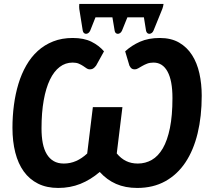

<svg xmlns="http://www.w3.org/2000/svg" viewBox="-20 -920 1043 948"><path d="M41.5 0ZM598 -666.5Q629.5 -695.5 671.2 -714Q713 -732.5 769 -732.5Q825 -732.5 864.2 -709.8Q903.5 -687 928.2 -648.2Q953 -609.5 964.5 -557.8Q976 -506 976 -447.5Q976 -345.5 955.8 -261.8Q935.5 -178 895.5 -118Q855.5 -58 795.8 -25Q736 8 657.5 8Q598.5 8 553 -12Q507.5 -32 472.5 -71Q427.5 -32.5 377 -12.2Q326.5 8 267.5 8Q210.5 8 168 -13.2Q125.5 -34.5 97.5 -73.2Q69.5 -112 55.5 -166.8Q41.5 -221.5 41.5 -289Q41.5 -346.5 48.8 -401.5Q56 -456.5 71 -506Q86 -555.5 109.8 -597Q133.5 -638.5 166.5 -668.5Q199.5 -698.5 242.5 -715.5Q285.5 -732.5 339 -732.5Q394.5 -732.5 431.5 -714Q468.5 -695.5 493.5 -666.5L454.5 -596Q445.5 -584.5 438.8 -581Q432 -577.5 423 -577.5Q414.5 -577.5 407.2 -582.8Q400 -588 390.5 -594.2Q381 -600.5 368.8 -605.8Q356.5 -611 338.5 -611Q303 -611 274.8 -589.5Q246.5 -568 226.5 -526.5Q206.5 -485 195.8 -424.5Q185 -364 185 -286Q185 -245.5 191.2 -213.2Q197.5 -181 211 -158.8Q224.5 -136.5 245.2 -124.5Q266 -112.5 295 -112.5Q327 -112.5 355.5 -125Q384 -137.5 410.5 -162L438.5 -391H584.5L556.5 -162.5Q577 -137.5 602.5 -125Q628 -112.5 660.5 -112.5Q698 -112.5 729.5 -130.5Q761 -148.5 783.8 -187.5Q806.5 -226.5 819 -288Q831.5 -349.5 831.5 -436Q831.5 -522 807.2 -566.5Q783 -611 738 -611Q720 -611 706.5 -605.8Q693 -600.5 682.2 -594.2Q671.5 -588 662.5 -582.8Q653.5 -577.5 645.5 -577.5Q636.5 -577.5 630.8 -581Q625 -584.5 619 -596ZM787.5 -900.5Q786.5 -892.5 785 -887.2Q783.5 -882 781.5 -876L738 -769Q734.5 -761 728.8 -757Q723 -753 717.2 -753Q711.5 -753 707 -757Q702.5 -761 701 -769L690.5 -834.5H609L582.5 -769Q579 -761 573.2 -757Q567.5 -753 561.8 -753Q556 -753 551.5 -757Q547 -761 546 -769L535 -834.5H451.5L425.5 -769Q422 -761 416.2 -757Q410.5 -753 404.8 -753Q399 -753 394.5 -757Q390 -761 388.5 -769L371.5 -875.5Q371 -881 370.8 -886.8Q370.5 -892.5 371.5 -900.5Z"/></svg>

Font: Lato Heavy
Style: Italic
Weight: 800
Italic angle: -7°
Designer: Lukasz Dziedzic
Foundry: tyPoland Lukasz Dziedzic
Version: Version 2.007; 2014-02-27